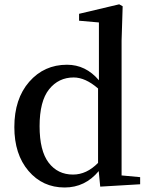

<svg xmlns="http://www.w3.org/2000/svg" viewBox="-20 -834 676 869"><path d="M423.8 -96.7V-433.6Q366.2 -483.4 313.5 -483.4Q245.1 -483.4 202.1 -429.7Q159.2 -376 159.2 -262.7Q159.2 -151.4 200.2 -97.7Q241.2 -43.9 310.5 -43.9Q372.1 -43.9 423.8 -96.7ZM530.3 -40 614.3 -32.2V0L433.6 10.7L426.8 -59.6Q365.2 14.6 272.5 14.6Q172.9 14.6 108.9 -60.5Q44.9 -135.7 44.9 -258.8Q44.9 -386.7 112.3 -463.9Q179.7 -541 283.2 -541Q368.2 -541 427.7 -470.7V-732.4L337.9 -740.2V-771.5L519.5 -814.5L535.2 -805.7L530.3 -650.4Z"/></svg>

Font: Bpmf Zihi Serif SemiBold
Style: SemiBold
Weight: 600
Foundry: But Ko
Version: Version 1.320